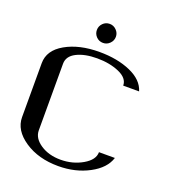

<svg xmlns="http://www.w3.org/2000/svg" viewBox="-163 -1061 1076 1186"><g transform="rotate(20 375.0 -467.5)"><path d="M354.5 -934.6Q379.9 -934.6 398.4 -916Q417 -897.5 417 -872.1Q417 -846.7 398.4 -828.1Q379.9 -809.6 354.5 -809.6Q328.1 -809.6 310.1 -828.1Q292 -846.7 292 -872.1Q292 -897.5 310.1 -916Q328.1 -934.6 354.5 -934.6ZM667 -604.5H562.5Q562.5 -653.3 500 -680.7Q437.5 -708 354.5 -708Q273.4 -708 220.2 -681.2Q167 -654.3 167 -604.5V-167Q167 -115.2 221.7 -78.6Q276.4 -42 354.5 -42Q433.6 -42 498 -79.1Q562.5 -116.2 562.5 -167H667Q644.5 -94.7 555.7 -47.4Q466.8 0 354.5 0Q223.6 0 132.8 -61Q42 -122.1 42 -208V-562.5Q42 -647.5 131.8 -698.7Q221.7 -750 354.5 -750Q472.7 -750 559.6 -711.9Q646.5 -673.8 667 -604.5Z"/></g></svg>

Font: okolaks
Style: Bold
Weight: 600
Width: 8
Version: Version 000.6.0